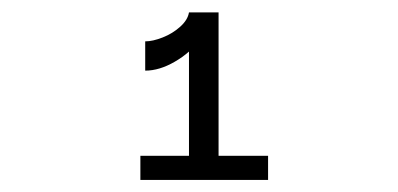

<svg xmlns="http://www.w3.org/2000/svg" viewBox="-20 -848 660 318"><path d="M293 -827.5H329Q329 -805.5 312 -783Q295 -760.5 269.5 -745.8Q244 -731 220.5 -731V-779.5Q233 -779.5 249.5 -786Q266 -792.5 278.5 -803.8Q291 -815 293 -827.5ZM293 -550V-827.5H342V-550ZM212.5 -590H424V-550H212.5Z"/></svg>

Font: Monaspace Krypton Var ExLight
Style: Regular
Weight: 200
Designer: Riley Cran and the Lettermatic Team
Version: Version 1.200 (Monaspace Krypton Var)